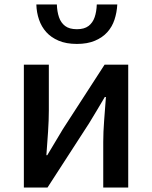

<svg xmlns="http://www.w3.org/2000/svg" viewBox="-20 -841 682 861"><path d="M87 0V-551H199V-345Q199 -303 195.5 -250Q192 -197 188 -145H192Q207 -170 227 -203.5Q247 -237 262 -262L449 -551H555V0H443V-205Q443 -248 447 -300.5Q451 -353 455 -406H450Q435 -381 415 -347Q395 -313 380 -289L193 0ZM325 -644Q277 -644 243 -658.5Q209 -673 187.5 -697Q166 -721 155 -753Q144 -785 143 -821H235Q236 -789 244.5 -764Q253 -739 272 -724.5Q291 -710 325 -710Q358 -710 377 -724.5Q396 -739 404.5 -764Q413 -789 414 -821H506Q504 -785 493.5 -753Q483 -721 461.5 -697Q440 -673 406 -658.5Q372 -644 325 -644Z"/></svg>

Font: Noto Sans SC Medium
Style: Regular
Weight: 500
Designer: Ryoko NISHIZUKA  (kana, bopomofo & ideographs); Paul D. Hunt (Latin, Greek & Cyrillic); Sandoll Communications , Soo-you
Foundry: Adobe
Version: Version 2.004-H2;hotconv 1.0.118;makeotfexe 2.5.65603